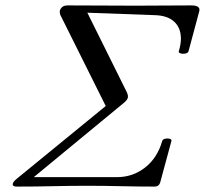

<svg xmlns="http://www.w3.org/2000/svg" viewBox="-20 -687 758 710"><path d="M43 3Q27 3 27 -5Q27 -14 42 -26L371 -295L205 -628Q201 -634 201 -645Q201 -651 208 -659Q215 -667 230 -667Q296 -667 357.5 -666.5Q419 -666 482 -666Q533 -666 584.5 -666.5Q636 -667 687 -667Q722 -667 717 -646L677 -497Q675 -491 665.5 -489Q656 -487 648 -489.5Q640 -492 641 -497Q649 -523 649 -544Q649 -584 624 -607Q599 -630 551 -631L303 -640L448 -348Q455 -334 452.5 -325Q450 -316 436 -305L105 -32H413Q471 -32 516.5 -67.5Q562 -103 580 -166Q582 -172 590.5 -174Q599 -176 607 -174Q615 -172 614 -166L572 -11Q567 3 552 3Q489 3 427 1.5Q365 0 303 0Q240 0 175.5 1.5Q111 3 43 3Z"/></svg>

Font: Junicode SmExp
Style: Italic
Weight: 400
Width: 6
Italic angle: -11°
Designer: Peter S. Baker
Version: Version 2.205; ttfautohint (v1.8.4)